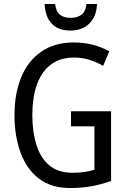

<svg xmlns="http://www.w3.org/2000/svg" viewBox="-20 -938 640 968"><path d="M338 -377H540V-26Q492 -8 441 1Q390 10 334 10Q239 10 177 -37Q115 -84 84 -167.5Q53 -251 53 -358Q53 -466 87 -548.5Q121 -631 188 -677.5Q255 -724 353 -724Q403 -724 447.5 -712.5Q492 -701 531 -679L500 -606Q466 -626 429 -637Q392 -648 353 -648Q252 -648 197.5 -572.5Q143 -497 143 -357Q143 -274 163.5 -208Q184 -142 228.5 -104.5Q273 -67 345 -67Q379 -67 406 -71Q433 -75 456 -82V-301H338ZM469 -918Q467 -856 431 -820Q395 -784 335 -784Q274 -784 241 -818.5Q208 -853 205 -918H258Q262 -880 282 -864Q302 -848 337 -848Q370 -848 391 -864Q412 -880 416 -918Z"/></svg>

Font: Noto Sans Ethiopic Cond
Style: Regular
Weight: 400
Width: 3
Designer: Monotype Design Team
Foundry: Monotype Imaging Inc.
Version: Version 2.102; ttfautohint (v1.8.4.7-5d5b)